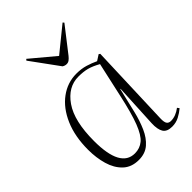

<svg xmlns="http://www.w3.org/2000/svg" viewBox="-223 -861 979 979"><g transform="rotate(-45 266.5 -371.5)"><path d="M418 -59Q417 -31 424.5 -21Q432 -11 447 -11Q482 -11 516 -37L524 -26Q505 -10 482 2Q459 14 431 14Q394 14 380.5 -8Q367 -30 369 -73L381 -309H379L347 -174Q335 -124 316 -81Q297 -38 267 -12Q237 14 191 14Q138 14 105.5 -17Q73 -48 58.5 -98Q44 -148 44 -206Q44 -302 75 -373.5Q106 -445 159 -484Q212 -523 276 -523Q312 -523 341.5 -514Q371 -505 396 -493L427 -513L434 -508ZM200 -24Q236 -24 262 -45.5Q288 -67 310 -124Q332 -181 355 -287L396 -472Q362 -491 335.5 -498Q309 -505 273 -505Q198 -505 147.5 -432.5Q97 -360 97 -216Q97 -24 200 -24ZM143 -750 149 -757 278 -649 411 -757 417 -750 312 -615Q304 -605 295.5 -598.5Q287 -592 276 -592Q264 -592 253 -599Z"/></g></svg>

Font: Literata 72pt ExtraLight
Style: Italic
Weight: 200
Italic angle: -2°
Designer: Latin by Veronika Burian and Jose Scaglione. Greek by Irene Vlachou. Cyrillic by Vera Evstafieva
Foundry: TypeTogether
Version: Version 3.002